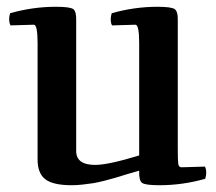

<svg xmlns="http://www.w3.org/2000/svg" viewBox="-20 -534 639 567"><path d="M586 -6Q519 13 451 13Q409 13 399.5 6Q390 -1 391 -30Q383 -28 356.5 -20Q330 -12 320.5 -9Q311 -6 289.5 -0.5Q268 5 255 7Q242 9 224.5 11Q207 13 192 13Q137 13 114 -4.5Q91 -22 91 -63V-406Q91 -461 80 -461L11 -459Q7 -467 7 -478Q7 -486 10 -495Q77 -514 145 -514Q187 -514 196.5 -507Q206 -500 205 -471V-88Q205 -47 261 -47Q300 -47 391 -75V-406Q391 -461 380 -461L311 -459Q307 -465 307 -478Q307 -486 310 -495Q377 -514 445 -514Q486 -514 496 -507Q506 -500 505 -471V-95Q505 -59 506.5 -49.5Q508 -40 516 -40L585 -42Q589 -36 589 -23Q589 -16 586 -6Z"/></svg>

Font: Federant
Style: Medium
Weight: 500
Designer: Cyreal (www.cyreal.org)
Foundry: Cyreal (www.cyreal.org)
Version: Version 1.010